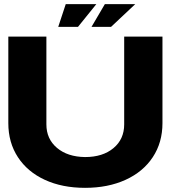

<svg xmlns="http://www.w3.org/2000/svg" viewBox="-20 -890 821 923"><path d="M20 -714H203V-292Q203 -222 254 -179Q305 -136 389 -135Q474 -135 525.5 -178Q577 -221 577 -292V-714H761V-298Q761 -205 714.5 -134.5Q668 -64 583.5 -25.5Q499 13 389 13Q279 13 195.5 -25.5Q112 -64 66 -134.5Q20 -205 20 -298ZM296 -870H443L355 -761H260ZM484 -870H630L514 -761H420Z"/></svg>

Font: Non Bureau Extended
Style: Bold
Weight: 700
Width: 7
Designer: Jona Saucedo
Foundry: Non Foundry
Version: Version 1.000; ttfautohint (v1.8.4)